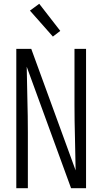

<svg xmlns="http://www.w3.org/2000/svg" viewBox="-20 -993 540 1013"><path d="M66 0V-735H145L379 -94Q378 -180 375.5 -267Q373 -354 373 -441V-735H434V0H355L121 -641Q122 -555 124.5 -468Q127 -381 127 -294V0ZM259 -800 138 -937 187 -973 298 -830Z"/></svg>

Font: Iosevka Fixed Light
Style: Regular
Weight: 300
Monospace: yes
Designer: Belleve Invis
Foundry: Belleve Invis
Version: Version 32.3.0